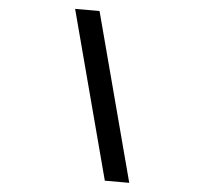

<svg xmlns="http://www.w3.org/2000/svg" viewBox="-61 -866 1171 1073"><g transform="rotate(5 525.0 -329.0)"><path d="M317 -800H454L703 142H566Z"/></g></svg>

Font: League Mono Extended SemiBold
Style: Regular
Weight: 600
Width: 9
Designer: Tyler Finck
Foundry: The League of Moveable Type / Tyler Finck
Version: Version 2.210